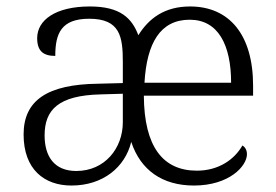

<svg xmlns="http://www.w3.org/2000/svg" viewBox="-20 -564 855 594"><path d="M201 10C299 10 367 -47 386 -125C415 -37 483 10 580 10C689 10 744 -50 744 -87C744 -101 737 -110 730 -114C705 -70 656 -36 589 -36C484 -36 426 -110 425 -268H763V-299C763 -457 689 -544 568 -544C490 -544 441 -508 408 -455C388 -508 352 -544 258 -544C152 -544 95 -502 95 -446C95 -406 114 -391 151 -391C151 -460 169 -506 256 -506C352 -506 360 -450 360 -372V-307L283 -305C127 -303 53 -254 53 -148C53 -40 117 10 201 10ZM695 -308H427C434 -431 476 -503 567 -503C655 -503 695 -425 695 -308ZM216 -35C148 -35 118 -80 118 -145C118 -224 160 -269 292 -272L360 -274V-186C360 -105 304 -35 216 -35Z"/></svg>

Font: Noto Serif Ethiopic Light
Style: Regular
Weight: 300
Designer: Monotype Design Team
Foundry: Monotype Imaging Inc.
Version: Version 2.102